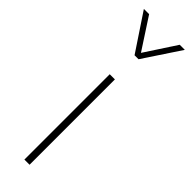

<svg xmlns="http://www.w3.org/2000/svg" viewBox="-263 -767 769 769"><g transform="rotate(45 121.0 -382.5)"><path d="M10.3 -765.1H40L126.5 -632.3L213.4 -765.1H242.2L137.7 -607.4H115.2ZM98.6 -483.4H127.9V0H98.6Z"/></g></svg>

Font: Estedad-FD Thin
Style: Regular
Weight: 100
Designer: Amin Abedi
Version: Version 7.3